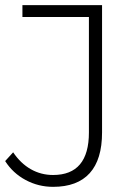

<svg xmlns="http://www.w3.org/2000/svg" viewBox="-21 -720 532 745"><path d="M185 5Q128 5 78.5 -21.5Q29 -48 -1 -95L30 -129Q59 -86 98.5 -63.5Q138 -41 185 -41Q324 -41 324 -206V-654H66V-700H375V-206Q375 -101 327 -48Q279 5 185 5Z"/></svg>

Font: Montserrat Z Light
Style: Regular
Weight: 300
Designer: Julieta Ulanovsky
Foundry: Julieta Ulanovsky
Version: Version 8.000